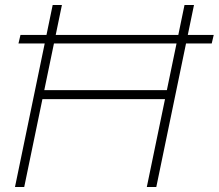

<svg xmlns="http://www.w3.org/2000/svg" viewBox="-20 -749 876 769"><path d="M40 0 191 -729H228L77 0ZM568 0 719 -729H757L606 0ZM126 -352 139 -388H666L662 -352ZM54 -575 62 -609H836L828 -575Z"/></svg>

Font: Mona Sans
Style: Italic
Weight: 200
Italic angle: -11.6951°
Designer: Deni Anggara
Foundry: GitHub
Version: Version 2.000